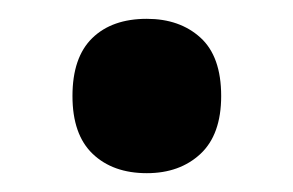

<svg xmlns="http://www.w3.org/2000/svg" viewBox="-20 -222 311 204"><path d="M136 -38Q100 -38 78.5 -58.5Q57 -79 57 -120Q57 -161 78 -181.5Q99 -202 136 -202Q171 -202 193 -182Q215 -162 215 -120Q215 -79 193 -58.5Q171 -38 136 -38Z"/></svg>

Font: Noto Sans Tamil UI Condensed
Style: Bold
Weight: 700
Width: 3
Designer: Jelle Bosma - Monotype Design Team
Foundry: Monotype Imaging Inc.
Version: Version 2.004; ttfautohint (v1.8.4.7-5d5b)